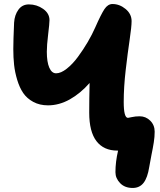

<svg xmlns="http://www.w3.org/2000/svg" viewBox="-20 -743 791 951"><path d="M637.2 188Q598.1 188 575 164.1Q551.8 140.1 551.8 109.9Q551.8 58.6 564.9 2.9H561Q493.7 2.9 457.8 -43.9Q421.9 -90.8 421.9 -185.1Q421.9 -252 423.8 -332Q378.4 -280.3 325.7 -250.7Q272.9 -221.2 217.8 -221.2Q176.3 -221.2 144.8 -238.3Q113.3 -255.4 95 -282.2Q76.7 -309.1 65.2 -347.4Q53.7 -385.7 49.8 -421.9Q45.9 -458 45.9 -500Q45.9 -541 49.8 -630.9Q52.2 -668.9 71.3 -695.1Q90.3 -721.2 123 -721.2Q162.1 -721.2 193.6 -699Q225.1 -676.8 225.1 -643.1Q225.1 -627 218.5 -572.8Q211.9 -518.6 211.9 -486.8Q211.9 -436 224.1 -408Q236.3 -379.9 257.8 -379.9Q281.7 -379.9 310.5 -402.6Q339.4 -425.3 365.7 -460.9Q392.1 -496.6 414.3 -534.4Q436.5 -572.3 452.1 -607.9Q480.5 -672.4 497.3 -697.8Q514.2 -723.1 537.1 -723.1Q572.3 -723.1 602.1 -698.5Q631.8 -673.8 631.8 -638.2Q631.8 -611.3 622.1 -545.7Q612.3 -480 602.5 -395.3Q592.8 -310.5 592.8 -237.8Q592.8 -159.2 613.8 -159.2Q616.2 -159.2 633.5 -163.1Q650.9 -167 671.9 -167Q702.1 -167 724.1 -145.3Q746.1 -123.5 746.1 -90.8Q746.1 -65.4 741.7 -37.6Q737.3 -9.8 730 25.6Q722.7 61 719.2 84Q710.9 137.2 691.2 162.6Q671.4 188 637.2 188Z"/></svg>

Font: Shantell Sans Bouncy
Style: Regular
Weight: 800
Designer: Stephen Nixon, Anya Danilova, Shantell Martin
Foundry: Arrow Type
Version: Version 1.006;[9816181b4]